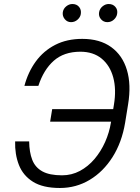

<svg xmlns="http://www.w3.org/2000/svg" viewBox="-20 -932 703 962"><path d="M55.8 -223.4H126.1Q126.8 -169.4 141.5 -131.4Q156.2 -93.4 191.9 -73.5Q227.6 -53.6 290.8 -53.6Q339.1 -53.6 380.3 -75.6Q421.5 -97.7 453.5 -135.3Q485.4 -172.9 506.6 -220.3Q527.7 -267.8 535.9 -318.5L536.6 -322.4H231.2L241.5 -385.3H547.2L550.8 -407.3Q563.6 -484 547.4 -543.9Q531.2 -603.7 489.3 -638.3Q447.4 -672.9 382.1 -672.9Q300.1 -672.6 249.3 -627.5Q198.5 -582.4 172.2 -501.8H102.3Q120.7 -571 159.4 -624.1Q198.2 -677.2 256.6 -707.2Q315 -737.2 392.4 -737.2Q480.1 -737.2 536.9 -696.2Q593.8 -655.2 615.9 -581.3Q638.1 -507.5 621.8 -409.1L606.9 -317.1Q590.6 -218.8 544 -145.2Q497.5 -71.7 429.5 -30.9Q361.5 9.9 280.2 9.9Q194.6 9.9 144.9 -21.5Q95.2 -52.9 74.6 -106Q54 -159.1 55.8 -223.4ZM517.8 -821Q498.6 -821 485.8 -835.9Q473 -850.9 476.6 -871.1Q479.8 -888.8 494 -900.4Q508.2 -911.9 524.5 -911.9Q545.8 -911.9 558.2 -897.4Q570.7 -882.8 566.8 -861.9Q563.9 -845.5 550.2 -833.3Q536.6 -821 517.8 -821ZM335.9 -821Q316.8 -821 304.3 -836.3Q291.9 -851.6 294.7 -871.1Q297.6 -888.8 312 -900.4Q326.3 -911.9 342.7 -911.9Q364 -911.9 376.1 -897.5Q388.1 -883.2 384.9 -861.9Q382.5 -845.9 368.6 -833.5Q354.8 -821 335.9 -821Z"/></svg>

Font: Inter Light  BETA
Style: Italic
Weight: 300
Italic angle: 9.39999°
Designer: Rasmus Andersson
Foundry: rsms
Version: Version 3.011;git-f93a4a705